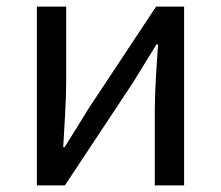

<svg xmlns="http://www.w3.org/2000/svg" viewBox="-20 -563 671 583"><path d="M92 0H177L383 -311C403 -344 434 -394 455 -428H460C455 -357 450 -285 450 -227V0H539V-543H454L248 -232C228 -199 197 -149 176 -116H172C176 -186 181 -259 181 -316V-543H92Z"/></svg>

Font: Noto Sans CJK SC
Style: Regular
Weight: 400
Designer: Ryoko NISHIZUKA 西塚涼子 (kana, bopomofo & ideographs); Paul D. Hunt (Latin, Greek & Cyrillic); Sandoll Communications 산돌커뮤니
Foundry: Adobe
Version: Version 2.004;hotconv 1.0.118;makeotfexe 2.5.65603